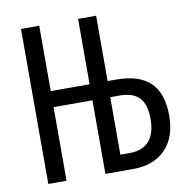

<svg xmlns="http://www.w3.org/2000/svg" viewBox="-80 -792 859 871"><g transform="rotate(-10 349.5 -357.0)"><path d="M73 -714H157V-413H336V-714H419V-413H459Q564 -413 615.5 -363Q667 -313 667 -211Q667 -111 613 -55.5Q559 0 463 0H336V-339H157V0H73ZM461 -74Q520 -74 550.5 -108.5Q581 -143 581 -210Q581 -277 552 -308Q523 -339 460 -339H418V-74Z"/></g></svg>

Font: Noto Sans UI Cond
Style: Regular
Weight: 400
Width: 3
Designer: Monotype Design Team
Foundry: Monotype Imaging Inc.
Version: Version 1.001